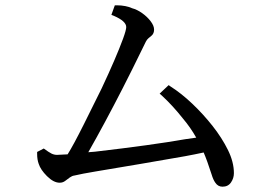

<svg xmlns="http://www.w3.org/2000/svg" viewBox="-20 -717 1040 724"><path d="M421 -697Q437 -697 452.5 -694Q468 -691 478 -686Q497 -681 516 -667.5Q535 -654 548 -637Q561 -620 561 -605.5Q561 -591 552 -583Q546 -578 540 -573Q534 -568 530 -560Q471 -439 442 -383Q376 -254 313 -143Q325 -144 338 -145Q553 -170 678 -192L720 -198Q698 -237 669 -271Q632 -318 591 -356L582 -364L616 -396L623 -391Q664 -365 705.5 -325.5Q747 -286 782 -241.5Q817 -197 839.5 -151.5Q862 -106 862 -64Q862 -45 851 -29Q840 -13 819 -13Q802 -13 792 -28Q784 -39 778 -59Q761 -112 748 -142Q716 -135 678 -128Q519 -100 338 -70Q290 -62 260 -55Q252 -54 243.5 -48Q235 -42 226 -35Q217 -28 205 -28Q182 -28 157 -53Q133 -77 126 -99Q120 -115 120 -137V-144L145 -157Q164 -143 174 -138Q184 -133 195 -133Q206 -133 235 -135Q257 -170 296.5 -249Q336 -328 363 -383Q418 -500 444 -571Q456 -604 456 -615Q456 -637 410 -657L400 -661L413 -697Z"/></svg>

Font: Early Summer Mincho Screen
Style: Regular
Weight: 400
Designer: GuiWonder
Version: Version 1.002